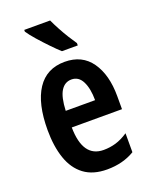

<svg xmlns="http://www.w3.org/2000/svg" viewBox="-145 -845 738 934"><g transform="rotate(-20 224.0 -378.0)"><path d="M229 -553Q319 -553 366 -486Q413 -419 413 -309V-241H153Q155 -85 262 -85Q295 -85 325.5 -94Q356 -103 389 -125V-27Q328 10 246 10Q173 10 127 -24.5Q81 -59 59.5 -122Q38 -185 38 -269Q38 -406 86.5 -479.5Q135 -553 229 -553ZM231 -461Q196 -461 176 -429Q156 -397 153 -327H305Q305 -387 286.5 -424Q268 -461 231 -461ZM232 -766Q242 -744 257 -716Q272 -688 288.5 -661.5Q305 -635 317 -618V-606H235Q217 -622 189.5 -650.5Q162 -679 136.5 -708Q111 -737 98 -757V-766Z"/></g></svg>

Font: Noto Sans Bengali ExtraCondensed SemiBold
Style: Regular
Weight: 600
Width: 2
Designer: Joana Ranito - Universal Thirst; Jelle Bosma - Monotype Design Team
Foundry: Universal Thirst ehf.
Version: Version 3.000; ttfautohint (v1.8.4.7-5d5b)